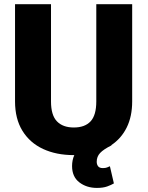

<svg xmlns="http://www.w3.org/2000/svg" viewBox="-20 -731 705 917"><path d="M439.9 -710.9H611.3V-246.6Q611.3 -174.8 585.2 -122.1Q559.1 -69.3 511.2 -37.6L513.2 -37.1Q474.1 -17.6 458 -0.2Q441.9 17.1 441.9 41.5Q441.9 54.2 448.5 63Q455.1 71.8 471.2 71.8Q483.9 71.8 491.2 68.8Q498.5 65.9 504.9 63L523.9 145Q511.7 152.3 492.2 159.4Q472.7 166.5 442.9 166.5Q393.6 166.5 358.9 139.9Q324.2 113.3 324.2 62Q324.2 48.8 326.7 35.6Q329.1 22.5 335 9.8H332.5Q249 9.8 185.8 -19.5Q122.6 -48.8 87.2 -106.2Q51.8 -163.6 51.8 -246.6V-710.9H223.6V-246.6Q223.6 -180.7 252 -151.4Q280.3 -122.1 332.5 -122.1Q385.3 -122.1 412.6 -151.4Q439.9 -180.7 439.9 -246.6Z"/></svg>

Font: Vazirmatn UI FD Black
Style: Regular
Weight: 900
Designer: Saber Rastikerdar
Foundry: Saber Rastikerdar
Version: Version 33.003